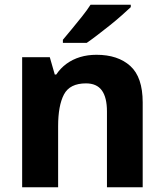

<svg xmlns="http://www.w3.org/2000/svg" viewBox="-20 -786 690 806"><path d="M385 -556Q475 -556 527 -509Q579 -462 579 -356V0H429V-318Q429 -377 407.5 -406.5Q386 -436 341 -436Q273 -436 248.5 -389.5Q224 -343 224 -256V0H73V-546H189L210 -473H216Q234 -500 259.5 -518.5Q285 -537 316.5 -546.5Q348 -556 385 -556ZM529 -756Q514 -742 491 -721.5Q468 -701 441 -679.5Q414 -658 388.5 -638.5Q363 -619 344 -606H244V-619Q260 -638 281.5 -664Q303 -690 324.5 -717Q346 -744 360 -766H529Z"/></svg>

Font: Noto Sans Khmer
Style: Bold
Weight: 700
Version: Version 2.003